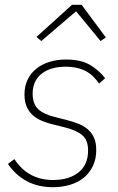

<svg xmlns="http://www.w3.org/2000/svg" viewBox="-20 -768 493 800"><path d="M201 12Q139 12 92 -13Q45 -38 13 -85L40 -105Q97 -18 201 -18Q267 -18 307 -49.5Q347 -81 347 -141Q347 -184 323 -204.5Q299 -225 251 -237L203 -249Q177 -255 154.5 -264.5Q132 -274 116 -288.5Q100 -303 91 -324Q82 -345 82 -375Q82 -409 95 -436Q108 -463 131 -481.5Q154 -500 185.5 -510Q217 -520 255 -520Q318 -520 356 -497Q394 -474 418 -442L393 -420Q383 -434 370.5 -447Q358 -460 341.5 -469.5Q325 -479 303 -484.5Q281 -490 253 -490Q190 -490 153 -460.5Q116 -431 116 -377Q116 -335 139.5 -313Q163 -291 211 -280L258 -268Q285 -261 307.5 -252Q330 -243 346.5 -228.5Q363 -214 372 -193.5Q381 -173 381 -143Q381 -105 367 -76Q353 -47 329 -27.5Q305 -8 272 2Q239 12 201 12ZM320 -748 421 -612 399 -597 297 -721 152 -597 132 -614 280 -748Z"/></svg>

Font: IBM Plex Sans ExtLt
Style: Italic
Weight: 200
Italic angle: -11°
Designer: Mike Abbink, Paul van der Laan, Pieter van Rosmalen
Foundry: Bold Monday
Version: Version 3.005